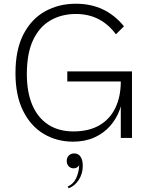

<svg xmlns="http://www.w3.org/2000/svg" viewBox="-20 -740 816 1030"><path d="M628 -303H341V-357H688V0H628ZM640 -254Q640 -201 622.5 -152Q605 -103 570.5 -64Q536 -25 486 -2.5Q436 20 372 20Q285 20 215 -21.5Q145 -63 104 -145Q63 -227 63 -348Q63 -473 105.5 -555.5Q148 -638 221.5 -679Q295 -720 387 -720Q467 -720 531 -690Q595 -660 645 -599L602 -556Q562 -610 508.5 -637.5Q455 -665 387 -665Q310 -665 250.5 -630.5Q191 -596 157.5 -525Q124 -454 124 -342Q124 -246 153 -177.5Q182 -109 238 -72Q294 -35 374 -35Q457 -35 513.5 -68Q570 -101 599 -161.5Q628 -222 628 -303ZM343 261Q374 247 388.5 216Q403 185 405 146Q401 153 393.5 158Q386 163 375 163Q359 163 348.5 152Q338 141 338 123Q338 106 349 94.5Q360 83 378 83Q400 83 412 100.5Q424 118 424 150Q424 192 402.5 225Q381 258 348 270Z"/></svg>

Font: Moderustic Light
Style: Regular
Weight: 300
Designer: Tural Alisoy
Foundry: TAFT Foundry
Version: Version 2.120